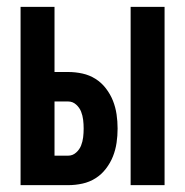

<svg xmlns="http://www.w3.org/2000/svg" viewBox="-20 -540 540 560"><path d="M361 0V-520H460V0ZM40 0V-520H139V-330H179Q200 -330 220.5 -325.5Q241 -321 258.5 -310Q276 -299 289 -282Q302 -265 309.5 -246Q317 -227 320 -206.5Q323 -186 323 -165Q323 -144 320 -123.5Q317 -103 309.5 -84Q302 -65 289 -48Q276 -31 258.5 -20Q241 -9 220.5 -4.5Q200 0 179 0ZM179 -86Q192 -86 202 -95Q212 -104 216.5 -115.5Q221 -127 222.5 -139.5Q224 -152 224 -165Q224 -178 222.5 -190.5Q221 -203 216.5 -214.5Q212 -226 202 -235Q192 -244 179 -244H139V-86Z"/></svg>

Font: Iosevka SS18 Semibold
Style: Regular
Weight: 600
Monospace: yes
Designer: Belleve Invis
Foundry: Belleve Invis
Version: Version 25.1.1; ttfautohint (v1.8.4)